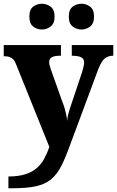

<svg xmlns="http://www.w3.org/2000/svg" viewBox="-22 -777 626 1027"><path d="M23 167Q75 167 112 155.5Q149 144 173.5 123Q198 102 214 73Q230 44 242 9L64 -433Q57 -452 48 -460.5Q39 -469 28 -472.5Q17 -476 3 -476H-2V-536H304V-479H300Q270 -479 255.5 -471Q241 -463 241 -444Q241 -435 244.5 -423.5Q248 -412 251 -403L311 -234Q320 -212 325 -193.5Q330 -175 333 -159.5Q336 -144 337 -131Q339 -153 345 -173.5Q351 -194 354 -203L417 -391Q420 -400 424 -416.5Q428 -433 428 -442Q428 -463 412.5 -470.5Q397 -478 366 -479H362V-536H584V-479H580Q562 -478 548.5 -471Q535 -464 524.5 -448.5Q514 -433 504 -408L353 -2Q328 68 305 112.5Q282 157 250 183Q218 209 169 219.5Q120 230 43 230H23ZM414 -619Q388 -619 367 -635Q346 -651 346 -688Q346 -726 367 -741.5Q388 -757 414 -757Q439 -757 460 -741.5Q481 -726 481 -688Q481 -651 460 -635Q439 -619 414 -619ZM202 -619Q176 -619 155.5 -635Q135 -651 135 -688Q135 -726 155.5 -741.5Q176 -757 202 -757Q227 -757 248.5 -741.5Q270 -726 270 -688Q270 -651 248.5 -635Q227 -619 202 -619Z"/></svg>

Font: Noto Serif Kannada ExtraBold
Style: Regular
Weight: 800
Version: Version 2.003